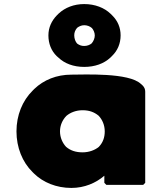

<svg xmlns="http://www.w3.org/2000/svg" viewBox="-20 -902 793 944"><path d="M306 -332C326 -349 354 -360 386 -360C417 -360 442 -352 465 -333C483 -314 495 -287 495 -256C495 -226 486 -201 466 -180C447 -164 418 -153 386 -153C352 -153 326 -162 305 -180C288 -198 275 -225 275 -256C275 -286 287 -312 306 -332ZM681 -482 673 -489C615 -546 392 -535 331 -535C258 -535 195 -509 149 -465L141 -457C90 -407 61 -335 61 -256C61 -177 90 -105 140 -56L147 -49C192 -5 257 22 331 22C395 22 451 -2 493 -38V-3L503 7H684L694 -3V-451C694 -463 690 -473 681 -482ZM359 -765C368 -772 380 -778 394 -778C408 -778 422 -773 432 -764C439 -756 446 -742 446 -728C446 -714 440 -700 431 -689C422 -681 408 -676 394 -676C380 -676 370 -680 359 -688C351 -697 345 -712 345 -728C345 -743 350 -754 359 -765ZM259 -626 267 -619C297 -590 341 -573 394 -573C446 -573 491 -589 523 -619L531 -627C558 -653 573 -688 573 -728C573 -766 559 -799 533 -825L524 -834C493 -864 447 -882 394 -882C344 -882 300 -865 268 -835L259 -826C234 -800 218 -767 218 -728C218 -688 232 -652 259 -626Z"/></svg>

Font: Hussar Woodtype
Style: Ultra
Weight: 900
Foundry: Cannot Into Space Fonts
Version: Version 1.07